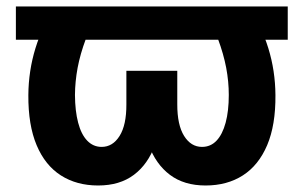

<svg xmlns="http://www.w3.org/2000/svg" viewBox="-20 -566 943 596"><path d="M873.2 -545.9V-442.6H29.3V-545.9ZM151.8 -545.9H292.2Q264.2 -492.3 246.5 -445.2Q228.9 -398.1 220.9 -355.4Q213 -312.6 212.7 -271.3Q213 -221.3 222.6 -185.1Q232.1 -148.8 250.7 -129.4Q269.3 -110 295.5 -110Q329.9 -110 351.2 -144Q372.6 -178 372.3 -242.2V-346.3H482.6V-256.8Q482.8 -176.2 461.1 -116.2Q439.5 -56.2 395.5 -23.2Q351.5 9.8 284.6 9.8Q218 9.8 169 -21.5Q120 -52.8 93.7 -115.3Q67.4 -177.7 68 -270.9Q68.6 -346.4 90 -416.1Q111.4 -485.8 151.8 -545.9ZM610.4 -545.9H751.2Q791.5 -485.8 813 -416.1Q834.5 -346.4 835 -270.9Q835.8 -177.7 809.3 -115.3Q782.7 -52.8 733.8 -21.5Q685 9.8 618 9.8Q551.6 9.8 507.6 -23.2Q463.6 -56.2 441.7 -116.2Q419.9 -176.2 419.9 -256.8V-346.3H530.3V-242.2Q530.2 -178 551.5 -144Q572.9 -110 607 -110Q633.9 -110 652.2 -129.4Q670.6 -148.8 680.4 -185.1Q690.2 -221.3 690.2 -271.3Q690.2 -312.6 682.2 -355.4Q674.1 -398.1 656.6 -445.2Q639.2 -492.3 610.4 -545.9Z"/></svg>

Font: Inter Tight
Style: Regular
Weight: 400
Designer: Rasmus Andersson
Foundry: rsms
Version: Version 3.002